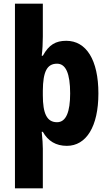

<svg xmlns="http://www.w3.org/2000/svg" viewBox="-20 -831 589 1040"><path d="M513 -325C513 -507 447 -610 339 -610C282 -610 245 -589 212 -529H206C210 -560 212 -598 212 -633V-811H61V189H212V-26C212 -47 210 -78 206 -117H212C240 -67 283 -41 342 -41C447 -41 513 -145 513 -325ZM360 -325C360 -225 338 -169 289 -169C234 -169 212 -216 212 -315V-340C213 -442 234 -486 289 -486C336 -486 360 -434 360 -325Z"/></svg>

Font: Noto Sans Tamil UI Condensed ExtraBold
Style: Regular
Weight: 800
Width: 3
Designer: Jelle Bosma - Monotype Design Team
Foundry: Monotype Imaging Inc.
Version: Version 2.004